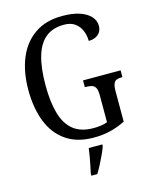

<svg xmlns="http://www.w3.org/2000/svg" viewBox="-136 -812 890 1121"><g transform="rotate(-15 308.5 -251.5)"><path d="M346 10Q246 10 179.5 -36Q113 -82 80.5 -164.5Q48 -247 48 -358Q48 -466 82 -548.5Q116 -631 183.5 -677.5Q251 -724 350 -724Q413 -724 455.5 -709.5Q498 -695 520.5 -670Q543 -645 543 -613Q543 -581 521 -562Q499 -543 463 -543Q463 -574 451.5 -603.5Q440 -633 414.5 -652.5Q389 -672 347 -672Q279 -672 236 -637Q193 -602 172.5 -532Q152 -462 152 -358Q152 -257 172 -187Q192 -117 237.5 -80.5Q283 -44 359 -44Q382 -44 404 -47Q426 -50 443 -57V-221Q443 -251 435 -265.5Q427 -280 412 -284Q397 -288 378 -288H371V-329H598V-288H592Q575 -288 563 -283.5Q551 -279 544.5 -264Q538 -249 538 -217V-35Q494 -13 448 -1.5Q402 10 346 10ZM274 208Q279 185 284 160.5Q289 136 293.5 110.5Q298 85 301 61H383V71Q376 92 363.5 119Q351 146 337 173Q323 200 310 221H274Z"/></g></svg>

Font: Noto Serif Condensed
Style: Regular
Weight: 400
Width: 3
Designer: Monotype Design Team
Foundry: Monotype Imaging Inc.
Version: Version 2.015